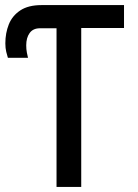

<svg xmlns="http://www.w3.org/2000/svg" viewBox="-20 -734 540 754"><path d="M202 0V-623H137Q110 -623 96.5 -604.5Q83 -586 83 -556Q83 -541 85.5 -527.5Q88 -514 90 -507H11Q8 -516 4.5 -530.5Q1 -545 1 -564Q1 -604 14.5 -638Q28 -672 59.5 -693Q91 -714 143 -714H467V-624H299V0Z"/></svg>

Font: Noto Sans Mono ExtraCondensed Medium
Style: Regular
Weight: 500
Width: 2
Designer: Monotype Design Team
Foundry: Monotype Imaging Inc.
Version: Version 2.014